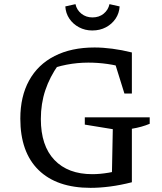

<svg xmlns="http://www.w3.org/2000/svg" viewBox="-20 -898 779 926"><path d="M417 8Q254 8 166 -78Q78 -164 78 -326Q78 -433 120.5 -510Q163 -587 243.5 -628Q324 -669 436 -669Q476 -669 522 -663Q568 -657 616 -645L589 -569Q544 -583 498 -589.5Q452 -596 406 -596Q353 -596 301 -586Q249 -576 199 -555L262 -586Q220 -527 198.5 -462.5Q177 -398 177 -324Q177 -195 242.5 -126.5Q308 -58 425 -58Q462 -58 503.5 -65Q545 -72 591 -87L616 -19Q561 -5 511 1.5Q461 8 417 8ZM519 -19 524 -275 389 -297V-332H702V-301Q683 -293 661.5 -287Q640 -281 616 -277V-19ZM580 -447 518 -646 616 -645V-447ZM425 -751Q390 -751 361 -766.5Q332 -782 314.5 -808Q297 -834 295 -867L344 -878Q350 -850 372.5 -832Q395 -814 426 -814Q458 -814 480 -832Q502 -850 508 -878L557 -867Q555 -834 537.5 -808Q520 -782 491 -766.5Q462 -751 425 -751Z"/></svg>

Font: Piazzolla Thin Medium
Style: Regular
Weight: 500
Version: Version 2.005